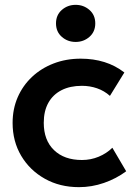

<svg xmlns="http://www.w3.org/2000/svg" viewBox="-20 -757 562 792"><path d="M306 15Q226.5 15 164.8 -19.8Q103 -54.5 67.5 -114.2Q32 -174 32 -250Q32 -307.5 53 -355.8Q74 -404 112 -439.8Q150 -475.5 201.2 -495.2Q252.5 -515 313 -515Q365.5 -515 410.5 -501Q455.5 -487 493 -458L433.5 -361.5Q410 -382.5 380.2 -392.8Q350.5 -403 318 -403Q269 -403 233.8 -385Q198.5 -367 179.5 -333Q160.5 -299 160.5 -250.5Q160.5 -178.5 202.8 -137.8Q245 -97 318 -97Q354.5 -97 387 -110.5Q419.5 -124 443.5 -147.5L500.5 -50.5Q459.5 -20 409 -2.5Q358.5 15 306 15ZM292 -584Q259 -584 235 -605Q211 -626 211 -660.5Q211 -695 235 -716Q259 -737 292 -737Q325 -737 349 -716Q373 -695 373 -660.5Q373 -626 349 -605Q325 -584 292 -584Z"/></svg>

Font: Geologica Roman Medium
Style: Regular
Weight: 500
Designer: Sindre Bremnes, Frode Helland
Foundry: Monokrom Skriftforlag AS
Version: Version 1.010;gftools[0.9.28]